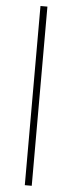

<svg xmlns="http://www.w3.org/2000/svg" viewBox="-61 -773 363 965"><g transform="rotate(5 121.0 -291.0)"><path d="M103 161V-743H138V161Z"/></g></svg>

Font: Saira Thin SemiCondensed
Style: Regular
Weight: 100
Width: 4
Version: Version 1.101